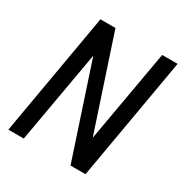

<svg xmlns="http://www.w3.org/2000/svg" viewBox="-166 -837 918 964"><g transform="rotate(30 293.5 -355.5)"><path d="M463.9 0H377L200.2 -535.2L106 0H16.6L140.1 -710.9H227.1L403.8 -176.8L498 -710.9H587.4Z"/></g></svg>

Font: Roboto Mono
Style: Italic
Weight: 400
Designer: Google
Version: Version 2.000985; 2015; ttfautohint (v1.3)